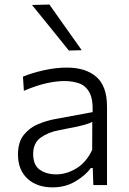

<svg xmlns="http://www.w3.org/2000/svg" viewBox="-20 -798 558 828"><path d="M207 10Q138.5 10 98 -28Q57.5 -66 57.5 -131.5Q57.5 -184.5 82.2 -215.8Q107 -247 144 -262.5Q181 -278 217.5 -284.5L379.5 -314.5Q381.5 -371.5 365.2 -400.2Q349 -429 320.5 -438.8Q292 -448.5 257.5 -448.5Q223 -448.5 180.2 -439Q137.5 -429.5 83 -406.5L79 -467.5Q115 -482.5 166.8 -494.5Q218.5 -506.5 269 -506.5Q349 -506.5 395.2 -466.8Q441.5 -427 441.5 -338V0H382.5L380 -73.5H372Q348.5 -41.5 305.2 -15.8Q262 10 207 10ZM223 -46Q266 -46 308.8 -71.5Q351.5 -97 377.5 -151.5L378 -272.5Q369.5 -268 355.5 -263.2Q341.5 -258.5 313.5 -252.2Q285.5 -246 235 -236.5Q188 -228 155.5 -204.5Q123 -181 123 -134Q123 -86 151.8 -66Q180.5 -46 223 -46ZM277 -580Q237.5 -629 198 -678Q158.5 -727 118 -776.5L193 -778.5Q228 -729.5 262.5 -680.2Q297 -631 332.5 -581.5Z"/></svg>

Font: Commissioner Light
Style: Regular
Weight: 300
Designer: Kostas Bartsokas
Foundry: Kostas Bartsokas
Version: Version 1.000; ttfautohint (v1.8.3)